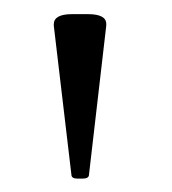

<svg xmlns="http://www.w3.org/2000/svg" viewBox="-20 -725 248 277"><path d="M108.4 -473.1Q108.4 -467.3 99.1 -467.3H91.8Q83 -467.3 83 -473.1L57.6 -688V-689.9Q57.6 -704.6 84 -704.6H106.9Q133.3 -704.6 133.3 -690.4V-688Z"/></svg>

Font: Caudex
Style: Regular
Weight: 400
Version: Version 1.01